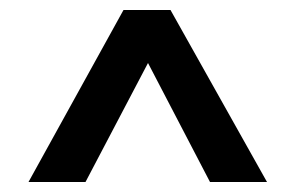

<svg xmlns="http://www.w3.org/2000/svg" viewBox="-20 -680 600 384"><path d="M400 -316 276 -554 151 -316H37L227 -660H321L514 -316Z"/></svg>

Font: Titillium Web[RUS by Daymarius]
Style: Regular
Weight: 600
Designer: Cyrillization by Daymarius
Foundry: Cyrillization by Daymarius
Version: Version 1.002 September 11, 2018